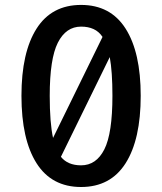

<svg xmlns="http://www.w3.org/2000/svg" viewBox="-20 -742 655 776"><path d="M307.7 -722.1Q426.7 -722.1 487.7 -626.2Q548.7 -530.3 548.7 -354.9Q548.7 -178.5 487.7 -82.3Q426.7 13.8 307.7 13.8Q188.7 13.8 127.7 -82.3Q66.7 -178.5 66.7 -354.9Q66.7 -530.3 127.7 -626.2Q188.7 -722.1 307.7 -722.1ZM307.7 -634.4Q246.7 -634.4 213.8 -569.5Q181 -504.6 181 -354.9Q181 -245.6 194.4 -184.6L394.4 -592.8Q379.5 -614.9 357.9 -624.6Q336.4 -634.4 307.7 -634.4ZM434.4 -354.9Q434.4 -452.8 423.6 -511.3L226.2 -108.2Q253.8 -73.8 307.7 -73.8Q369.2 -73.8 401.8 -138.5Q434.4 -203.1 434.4 -354.9Z"/></svg>

Font: Fira Code Medium
Style: Regular
Weight: 500
Designer: Carrois Corporate, Edenspiekermann AG, Nikita Prokopov
Foundry: Carrois Corporate, Edenspiekermann AG, Nikita Prokopov
Version: Version 6.002